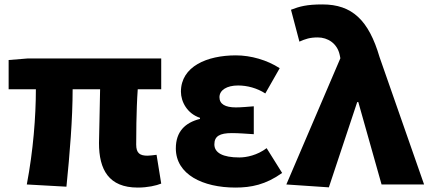

<svg xmlns="http://www.w3.org/2000/svg" viewBox="-20 -833 1938 867"><path d="M602 14C647 14 686 5 708 -4L687 -134C671 -132 656 -130 646 -130C612 -130 595 -141 595 -180C595 -204 595 -333 602 -430H708V-569H105L19 -562V-430H142C142 -307 130 -152 101 0L280 10C295 -138 308 -296 308 -430H432C431 -338 427 -219 427 -187C427 -67 471 14 602 14Z M1043 14C1114 14 1180 1 1254 -52L1184 -164C1142 -132 1093 -122 1061 -122C986 -122 948 -143 948 -181C948 -218 972 -232 1027 -232C1058 -232 1093 -229 1126 -227V-353C1100 -351 1069 -348 1045 -348C997 -348 971 -363 971 -394C971 -426 1004 -447 1055 -447C1097 -447 1141 -435 1178 -411L1243 -525C1186 -562 1113 -583 1045 -583C915 -583 797 -533 797 -419C797 -374 825 -320 883 -301V-296C815 -279 774 -238 774 -163C774 -45 896 14 1043 14Z M1465 13 1593 -372H1598L1703 0H1895L1694 -575C1645 -742 1570 -813 1436 -813C1365 -813 1333 -804 1294 -789L1332 -645C1359 -657 1379 -664 1415 -664C1460 -664 1503 -637 1514 -585L1517 -570L1273 0Z"/></svg>

Font: Noto Sans CJK Black
Style: Bold
Weight: 900
Designer: Ryoko NISHIZUKA (kana & ideographs); Paul D. Hunt (Latin, Greek & Cyrillic); Wenlong ZHANG (bopomofo); Sandoll Communica
Foundry: Adobe Systems Incorporated
Version: Version 1.000;PS 1;hotconv 1.0.78;makeotf.lib2.5.61930